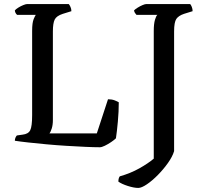

<svg xmlns="http://www.w3.org/2000/svg" viewBox="-20 -724 1014 944"><path d="M471 0Q443 0 399.5 -2Q356 -4 306.5 -7Q257 -10 208.5 -14.5Q160 -19 119 -23.5Q78 -28 53 -32Q53 -40 56 -47Q59 -54 63 -58L91 -62Q119 -65 128.5 -83.5Q138 -102 138 -158V-572Q138 -612 145.5 -630Q153 -648 156 -651H64Q54 -660 53 -673Q58 -679 70 -686.5Q82 -694 94.5 -699Q107 -704 113 -704H318Q322 -700 326.5 -690Q331 -680 331 -669L289 -656Q258 -646 249 -628Q240 -610 240 -569V-134Q240 -110 234.5 -92.5Q229 -75 223 -68H456L511 -236Q530 -236 544 -230.5Q558 -225 564 -221Q564 -176 559.5 -126.5Q555 -77 550 -44Q542 -36 526.5 -25.5Q511 -15 495.5 -7.5Q480 0 471 0ZM660 200Q639 200 609 190.5Q579 181 562 169Q562 152 569 143Q622 128 665.5 103.5Q709 79 736 56V-572Q736 -607 742 -627Q748 -647 754 -651H651Q647 -655 643.5 -660.5Q640 -666 639 -673Q645 -679 657 -686.5Q669 -694 681 -699Q693 -704 699 -704H915Q919 -700 923 -690Q927 -680 927 -669L885 -656Q858 -647 847 -631Q836 -615 836 -569V19Q828 46 806 77Q784 108 756.5 136Q729 164 702.5 182Q676 200 660 200Z"/></svg>

Font: Texturina
Style: Regular
Weight: 400
Designer: Guillermo Torres Carreño
Foundry: Omnibus-Type
Version: Version 1.002; ttfautohint (v1.8.3)